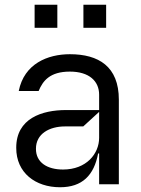

<svg xmlns="http://www.w3.org/2000/svg" viewBox="-20 -783 600 816"><path d="M223.7 -664.8V-762.8H127.1V-664.8ZM431.1 -664.8V-762.8H334.5V-664.8ZM235.1 12.8C329.9 12.8 379.6 -38.4 397 -130.7H401.3V0H485.1V-359.4C485.1 -500.7 398.8 -552.6 277 -552.6C182.9 -552.6 82.7 -512.4 59.7 -396.3H144.2C161.9 -438.9 191.4 -478.7 277 -478.7C359.7 -478.7 401.3 -437.5 401.3 -380.7V-315.3H260.7C158.4 -315.3 48.7 -279.8 49 -154.8C48.7 -48.3 131 12.8 235.1 12.8ZM247.9 -62.5C180.8 -62.5 132.5 -92.3 132.8 -150.6C132.5 -214.5 190 -245.7 256.4 -245.7H333.8L401.3 -307.5V-197.4C401.3 -129.3 346.9 -62.5 247.9 -62.5Z"/></svg>

Font: Riot Sans 2.0
Style: Regular
Weight: 400
Designer: Rasmus Andersson
Foundry: rsms
Version: Version 3.006;hotconv 1.0.109;makeotfexe 2.5.65596